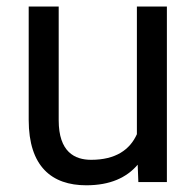

<svg xmlns="http://www.w3.org/2000/svg" viewBox="-20 -548 591 578"><path d="M396.5 0H482.4V-528.3H392.1V-144C371.1 -97.2 328.1 -66.9 254.4 -66.9C205.1 -66.9 156.7 -90.3 156.7 -186V-528.3H66.4V-187C66.4 -46.4 136.2 9.8 239.7 9.8C311.5 9.8 361.3 -13.2 394.5 -52.2Z"/></svg>

Font: Nahid
Style: Regular
Weight: 400
Foundry: DejaVu fonts team - Redesigned by Saber Rastikerdar
Version: Version 0.3.0